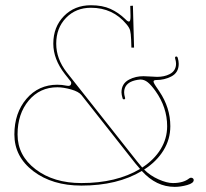

<svg xmlns="http://www.w3.org/2000/svg" viewBox="-20 -710 790 737"><path d="M35.2 -193.8Q35.2 -276.4 81.5 -330.6Q127.9 -384.8 200.2 -384.8Q217.8 -384.8 236.8 -380.9Q249.5 -378.4 252.4 -386.2Q255.4 -394 249.5 -399.9L229 -425.8Q184.6 -482.9 184.6 -542.5Q184.6 -606.4 225.3 -648.2Q266.1 -689.9 329.1 -689.9Q373 -689.9 404.1 -675.8Q435.1 -661.6 460.9 -636.7Q470.7 -626 476.1 -627.4Q481.4 -628.9 481 -649.4L480 -687.5L490.2 -688L494.6 -527.3H484.4L483.4 -557.1Q482.4 -582 479.5 -593Q476.6 -604 465.3 -617.2Q413.1 -680.2 329.1 -680.2Q271 -680.2 233.4 -641.4Q195.8 -602.5 195.8 -542.5Q195.8 -483.9 236.3 -432.1L506.8 -89.8Q515.1 -79.1 525.9 -66.9Q571.8 -96.7 596.7 -137.5Q621.6 -178.2 621.6 -225.6Q621.6 -297.9 576.7 -360.8Q560.5 -383.3 547.4 -394Q534.2 -404.8 518.6 -404.8Q496.1 -402.8 481.4 -395.5Q456.5 -382.8 456.5 -355Q456.5 -346.7 460 -335Q460.4 -334.5 460.4 -333Q460.4 -328.6 455.6 -328.6Q451.7 -328.6 450.7 -332Q446.3 -347.2 446.3 -355.5Q446.3 -389.6 476.1 -404.8Q500 -417.5 530.8 -417.5Q539.6 -417.5 557.1 -416.3Q574.7 -415 583 -415Q610.8 -415 630.9 -425.3Q655.8 -438 655.8 -465.8Q655.8 -473.1 652.3 -485.8V-486.3Q651.9 -487.3 651.9 -487.8Q651.9 -493.2 657.2 -493.2Q660.2 -493.2 662.1 -488.8Q666 -475.6 666 -464.8Q666 -430.7 636.7 -416Q610.4 -402.8 580.1 -402.8Q569.3 -402.8 569.3 -397Q569.3 -395 570.6 -392.1Q571.8 -389.2 574.2 -385.3Q576.7 -381.3 578.9 -377.9Q581.1 -374.5 585.2 -368.7Q589.4 -362.8 591.8 -358.9Q633.8 -296.4 633.8 -225.6Q633.8 -175.3 607.4 -132.6Q581.1 -89.8 533.2 -59.1Q556.6 -35.6 588.6 -21.5Q620.6 -7.3 643.6 -7.3Q684.1 -7.3 706.5 -25.4Q710 -27.8 713.4 -27.8Q717.3 -27.8 720.5 -25.4Q723.6 -22.9 723.6 -19Q723.6 -6.8 698.7 0.2Q673.8 7.3 650.4 7.3Q579.6 7.3 524.4 -53.7Q430.7 2.4 292.5 2.4Q180.7 2.4 107.9 -53Q35.2 -108.4 35.2 -193.8ZM47.4 -193.8Q47.4 -112.8 116.7 -60.1Q186 -7.3 292.5 -7.3Q426.8 -7.3 517.6 -61.5L499 -83.5L293 -344.7Q282.2 -358.4 252.7 -366.7Q223.1 -375 200.2 -375Q132.8 -375 90.1 -324Q47.4 -272.9 47.4 -193.8Z"/></svg>

Font: Znikomit
Style: Regular
Weight: 100
Designer: gluk
Foundry: gluk
Version: Version 0.53